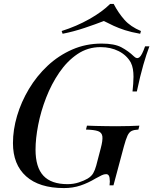

<svg xmlns="http://www.w3.org/2000/svg" viewBox="-20 -944 781 978"><path d="M324 -6Q355 -6 382 -15Q409 -24 426 -34Q446 -46 455 -62Q464 -78 470 -100L493 -188Q504 -229 501.5 -249Q499 -269 479.5 -276Q460 -283 418 -284L423 -304Q442 -303 468 -302.5Q494 -302 521.5 -301.5Q549 -301 573 -301Q610 -301 640 -302Q670 -303 690 -304L685 -284Q663 -283 650.5 -277Q638 -271 629.5 -253Q621 -235 611 -198L558 0H538Q541 -20 538 -38.5Q535 -57 521 -57Q510 -57 498.5 -51.5Q487 -46 467 -35Q429 -12 390 1Q351 14 306 14Q180 14 113 -46Q46 -106 46 -215Q46 -283 67 -354Q88 -425 127.5 -491Q167 -557 222.5 -609Q278 -661 347.5 -691.5Q417 -722 498 -722Q563 -722 598.5 -703Q634 -684 662 -657Q677 -642 690 -652Q703 -662 719 -708H741Q726 -669 710 -613.5Q694 -558 677 -478H655Q657 -498 658.5 -516.5Q660 -535 660 -553Q660 -574 657 -592Q654 -610 646 -626Q625 -663 584.5 -683.5Q544 -704 492 -704Q427 -704 374.5 -668.5Q322 -633 282 -574.5Q242 -516 215 -446.5Q188 -377 174.5 -307.5Q161 -238 161 -182Q161 -92 201 -49Q241 -6 324 -6ZM509 -837Q468 -821 411.5 -802Q355 -783 299 -772L294 -786Q370 -810 435.5 -847Q501 -884 541 -924H559Q583 -878 614 -843Q645 -808 698 -786L694 -772Q648 -780 616 -790.5Q584 -801 559 -812.5Q534 -824 509 -837Z"/></svg>

Font: Playfair Display Medium
Style: Italic
Weight: 500
Italic angle: -14°
Designer: Claus Eggers Sørensen
Foundry: Claus Eggers Sørensen
Version: Version 1.203